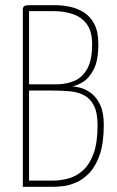

<svg xmlns="http://www.w3.org/2000/svg" viewBox="-20 -720 450 740"><path d="M68 0V-684Q68 -691 72.5 -695.5Q77 -700 92 -700H193Q220 -700 249 -694Q278 -688 303 -672.5Q328 -657 343.5 -627.5Q359 -598 359 -550Q359 -487 341.5 -453Q324 -419 300.5 -404.5Q277 -390 257 -387Q272 -387 292.5 -381Q313 -375 333 -359.5Q353 -344 366.5 -315Q380 -286 380 -239Q380 -169 364.5 -124Q349 -79 324.5 -53.5Q300 -28 273 -16.5Q246 -5 222.5 -2.5Q199 0 185 0ZM92 -24H184Q216 -24 246.5 -33Q277 -42 302 -65.5Q327 -89 341.5 -130.5Q356 -172 356 -237Q356 -285 342.5 -312Q329 -339 305.5 -352Q282 -365 250.5 -368Q219 -371 183 -371H92ZM92 -395H197Q235 -395 266 -408Q297 -421 316 -454.5Q335 -488 335 -549Q335 -601 313.5 -628.5Q292 -656 258.5 -666.5Q225 -677 188 -677H92Z"/></svg>

Font: Yanone Kaffeesatz ExtraLight
Style: Regular
Weight: 200
Designer: Yanone (Cyrillic: Daniel Pouzeot, Huerta Tipografica, and Cyreal)
Foundry: Yanone
Version: Version 2.003